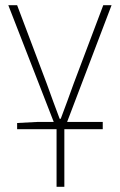

<svg xmlns="http://www.w3.org/2000/svg" viewBox="-20 -498 462 740"><path d="M46 0V-24L124 -28H376V0ZM198 222V0L12 -478H46L160 -176Q172 -142 185 -107Q198 -72 210 -40H214Q226 -72 239 -107Q252 -142 264 -176L378 -478H410L228 0V222Z"/></svg>

Font: Source Sans 3 Variable
Style: Regular
Weight: 200
Designer: Paul D. Hunt
Foundry: Adobe Systems Incorporated
Version: Version 3.026